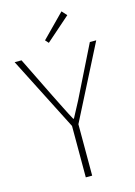

<svg xmlns="http://www.w3.org/2000/svg" viewBox="-137 -1004 756 1075"><g transform="rotate(-15 241.0 -466.5)"><path d="M222 -298 4 -726H44L159 -492L198 -414Q224 -362 239 -335H243Q300 -440 324 -492L440 -726H477L259 -298V0H222ZM200 -800 331 -933 357 -904 217 -781Z"/></g></svg>

Font: Merged Yaku Han JP Thin
Style: Regular
Weight: 250
Designer: Ryoko NISHIZUKA 西塚涼子 (kana, bopomofo & ideographs); Paul D. Hunt (Latin, Greek & Cyrillic); Sandoll Communications 산돌커뮤니
Foundry: Adobe
Version: Version 2.004